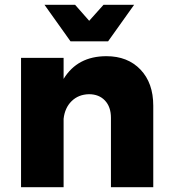

<svg xmlns="http://www.w3.org/2000/svg" viewBox="-20 -783 714 803"><path d="M432 -610H275L166 -763H294L353 -696L413 -763H541ZM425 -548Q514 -548 567.5 -492Q621 -436 621 -341V0H444V-290Q444 -336 419 -362.5Q394 -389 352 -389Q308 -388 279.5 -360Q251 -332 246 -286V0H68V-541H246V-453Q304 -548 425 -548Z"/></svg>

Font: Montserrat arm
Style: Bold
Weight: 700
Designer: Julieta Ulanovsky
Foundry: Julieta Ulanovsky
Version: Version 6.000;PS 006.000;hotconv 1.0.88;makeotf.lib2.5.64775